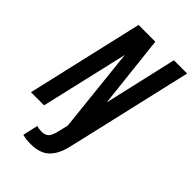

<svg xmlns="http://www.w3.org/2000/svg" viewBox="-278 -811 1118 1118"><g transform="rotate(45 281.0 -252.5)"><path d="M-2 0 164 -720H302L352 -270L455 -720H564L398 0L382 67Q365 140 325 177.5Q285 215 212 215Q183 215 168 212.5Q153 210 142 207L163 113Q170 115 180 117Q190 119 205 119Q230 119 245.5 106Q261 93 270 56L287 -13L231 -540L106 0Z"/></g></svg>

Font: Instrument Sans Condensed SemiBold Italic
Style: Regular
Weight: 600
Width: 3
Italic angle: -13°
Designer: Rodrigo Fuenzalida
Foundry: fragTYPE
Version: Version 1.000; ttfautohint (v1.8.4.7-5d5b);gftools[0.9.28]